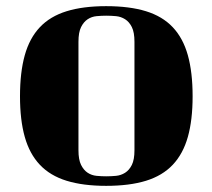

<svg xmlns="http://www.w3.org/2000/svg" viewBox="-20 -533 688 624"><path d="M45 -220Q45 -298 60.5 -353.5Q76 -409 109.5 -444.5Q143 -480 196.5 -496.5Q250 -513 325 -513Q401 -513 454.5 -496.5Q508 -480 541.5 -444.5Q575 -409 590.5 -353.5Q606 -298 606 -220Q606 -143 590.5 -88Q575 -33 541.5 2.5Q508 38 454.5 54.5Q401 71 325 71Q250 71 196.5 54.5Q143 38 109.5 2.5Q76 -33 60.5 -88Q45 -143 45 -220ZM417 -397Q417 -428 408.5 -445Q400 -462 386.5 -470.5Q373 -479 357 -480.5Q341 -482 325 -482Q310 -482 294 -480.5Q278 -479 265 -470.5Q252 -462 243.5 -445Q235 -428 235 -397V-45Q235 -14 243.5 3Q252 20 265 28.5Q278 37 294 38.5Q310 40 325 40Q341 40 357 38.5Q373 37 386.5 28.5Q400 20 408.5 3Q417 -14 417 -45Z"/></svg>

Font: Cafe24 ClassicType
Style: Regular
Weight: 400
Designer: Cafe24 thkim, hmlim, mnelim & 4IR
Foundry: Cafe24
Version: Version 1.000